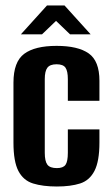

<svg xmlns="http://www.w3.org/2000/svg" viewBox="-20 -671 406 699"><path d="M187 8Q136 8 100.5 -3Q65 -14 47 -48.5Q29 -83 29 -152V-370Q29 -446 68 -475Q107 -504 186 -504Q264 -504 303 -476.5Q342 -449 342 -377V-304H227V-383Q227 -412 218.5 -424.5Q210 -437 186 -437Q162 -437 152.5 -424.5Q143 -412 143 -383V-115Q143 -84 152.5 -71.5Q162 -59 187 -59Q210 -59 218.5 -71Q227 -83 227 -115V-200H342V-152Q342 -84 324 -49Q306 -14 271.5 -3Q237 8 187 8ZM56 -546 151 -651H215L310 -546H235L184 -595L133 -546Z"/></svg>

Font: Alumni Sans Thin
Style: Bold
Weight: 700
Version: Version 1.018